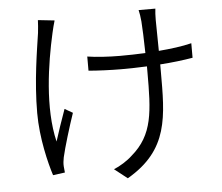

<svg xmlns="http://www.w3.org/2000/svg" viewBox="-56 -841 1112 960"><g transform="rotate(-5 500.0 -360.5)"><path d="M251 -762 168 -771C167 -754 166 -729 163 -707C151 -624 124 -470 124 -308C124 -182 156 -54 176 8L236 0C235 -10 234 -23 233 -32C232 -44 234 -62 237 -76C248 -125 279 -227 302 -294L262 -317C243 -265 222 -202 208 -158C167 -329 201 -549 235 -700C239 -719 246 -745 251 -762ZM398 -568V-497C440 -493 513 -490 562 -490C604 -490 648 -491 691 -493V-464C691 -267 688 -150 575 -54C551 -31 512 -7 482 5L547 56C761 -68 758 -235 758 -464V-497C818 -501 875 -508 922 -516V-589C874 -577 817 -570 757 -565L755 -720C755 -742 756 -761 758 -777H674C678 -761 681 -741 683 -719C685 -694 688 -624 689 -560C646 -558 603 -557 561 -557C507 -557 441 -561 398 -568Z"/></g></svg>

Font: Noto Sans CJK SC DemiLight
Style: Regular
Weight: 350
Designer: Ryoko NISHIZUKA 西塚涼子 (kana, bopomofo & ideographs); Paul D. Hunt (Latin, Greek & Cyrillic); Sandoll Communications 산돌커뮤니
Foundry: Adobe
Version: Version 2.004;hotconv 1.0.118;makeotfexe 2.5.65603